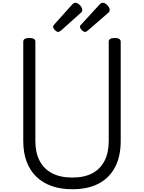

<svg xmlns="http://www.w3.org/2000/svg" viewBox="-20 -1356 1047 1395"><path d="M506 19Q421 19 355 -4.5Q289 -28 243 -73Q197 -118 173 -183Q149 -248 149 -331V-1053Q149 -1067 160 -1073.5Q171 -1080 193 -1080Q215 -1080 226 -1073.5Q237 -1067 237 -1053V-331Q237 -247 268 -187.5Q299 -128 359 -97Q419 -66 506 -66Q592 -66 650.5 -97Q709 -128 739.5 -187.5Q770 -247 770 -331V-1053Q770 -1067 781 -1073.5Q792 -1080 814 -1080Q857 -1080 857 -1053V-331Q857 -220 816 -141.5Q775 -63 696.5 -22Q618 19 506 19ZM403 -1124Q392 -1124 379 -1137.5Q366 -1151 366 -1161Q366 -1165 367.5 -1168.5Q369 -1172 375 -1179L506 -1325Q511 -1330 516.5 -1333Q522 -1336 528 -1336Q539 -1336 550.5 -1327.5Q562 -1319 570 -1307Q578 -1295 578 -1285Q578 -1278 575.5 -1272.5Q573 -1267 563 -1259L423 -1134Q417 -1130 412 -1127Q407 -1124 403 -1124ZM599 -1124Q587 -1124 574 -1137.5Q561 -1151 561 -1161Q561 -1165 562.5 -1169Q564 -1173 571 -1179L705 -1325Q710 -1330 715 -1333Q720 -1336 727 -1336Q738 -1336 749.5 -1327.5Q761 -1319 769 -1307Q777 -1295 777 -1285Q777 -1278 774.5 -1272.5Q772 -1267 762 -1259L618 -1134Q612 -1130 607.5 -1127Q603 -1124 599 -1124Z"/></svg>

Font: Playwrite AR
Style: Regular
Weight: 400
Designer: Veronika Burian, José Scaglione
Foundry: TypeTogether
Version: Version 1.002